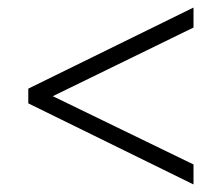

<svg xmlns="http://www.w3.org/2000/svg" viewBox="-20 -577 588 509"><path d="M55 -303V-342L493 -557V-504L120 -322L493 -141V-88Z"/></svg>

Font: Prompt ExtraLight
Style: Regular
Weight: 275
Designer: Katatrad Team
Foundry: CadsonDemak
Version: Version 1.000